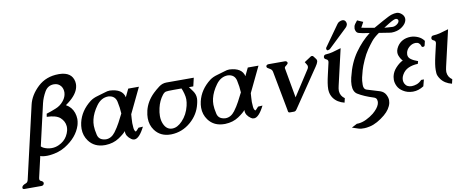

<svg xmlns="http://www.w3.org/2000/svg" viewBox="-82 -1134 4392 1813"><g transform="rotate(-10 2114.0 -228.0)"><path d="M467.8 -24.4Q404.3 14.2 319.3 22.9Q305.7 24.4 293.5 24.4Q245.1 24.4 227.5 14.6L181.2 215.8Q179.7 222.7 179.7 227.5Q179.7 241.7 190.4 246.6Q214.8 256.3 215.3 271.5Q215.3 273.9 214.8 275.9Q210.4 295.9 188 295.9H27.3Q8.8 295.9 8.8 282.2Q8.8 279.3 9.8 275.9Q14.2 257.8 48.3 246.1Q65.9 240.2 71.3 215.8L231 -476.6Q251.5 -565.4 331.1 -640.6Q411.6 -715.8 532.2 -715.8H537.1Q657.2 -713.9 675.3 -619.1Q677.2 -608.4 677.2 -597.2Q677.2 -581.5 673.3 -564.9Q658.2 -498.5 575.2 -434.6Q562 -423.8 549.3 -415.5Q603 -385.7 622.6 -328.1Q632.3 -298.8 632.8 -268.6Q632.8 -246.6 627.4 -223.6Q625 -213.4 623.5 -208.5Q588.4 -98.6 467.8 -24.4ZM248 -73.2Q265.1 -54.7 304.2 -44.9Q325.7 -39.6 347.2 -39.6Q383.8 -39.6 418 -55.7Q470.7 -80.1 497.6 -126Q512.7 -152.3 518.6 -177.2Q522.5 -194.3 522.5 -210Q522.5 -214.8 522 -220.2Q518.1 -266.6 479.5 -302.2Q441.4 -335.9 351.6 -338.4L356.4 -367.7Q399.4 -380.4 447.8 -400.4Q491.7 -417.5 522 -454.1Q545.9 -482.4 553.2 -514.2Q555.2 -522.9 555.7 -531.7Q555.7 -534.7 556.2 -537.6Q556.2 -572.3 539.1 -596.2Q514.6 -629.4 471.2 -629.4Q412.6 -629.4 382.3 -576.7Q352.1 -523.9 339.8 -472.2Z M980.5 -479.5Q1101.1 -473.6 1119.6 -390.6L1127.4 -408.2Q1139.6 -433.6 1155.8 -467.3H1258.3L1141.6 -224.1Q1140.6 -211.4 1138.7 -183.1Q1136.7 -154.8 1136.7 -139.6Q1136.7 -118.2 1139.6 -92Q1142.6 -65.9 1155.3 -55.7Q1161.6 -56.6 1187.5 -86.9L1230 -89.4Q1177.2 15.6 1130.9 15.6Q1114.7 15.6 1101.6 5.9Q1054.2 -27.3 1054.2 -71.8Q1054.2 -72.8 1054.2 -78.1Q1037.6 -55.2 983.9 -19Q929.2 17.6 854 20H846.7Q746.6 20 693.4 -52.7Q655.8 -104.5 655.8 -169.4Q655.8 -197.8 662.6 -228.5Q688 -338.9 788.1 -416Q817.4 -437.5 860.1 -449Q902.8 -460.4 932.1 -470.2Q958 -479.5 980.5 -479.5ZM1050.8 -247.6Q1048.3 -302.7 1035.2 -362.5Q1022 -422.4 957.5 -427.2Q889.2 -427.2 842.8 -363.3Q796.4 -299.3 781.7 -236.8Q774.9 -208 774.9 -177.2Q774.9 -142.6 787.4 -89.1Q799.8 -35.6 866.2 -32.2Q918 -32.2 956.5 -83.5Q985.8 -123 1008.1 -164.6Q1030.3 -206.1 1050.8 -247.6Z M1574.2 -381.3Q1517.1 -381.3 1501.2 -377.7Q1485.4 -374 1469.2 -353.5Q1430.2 -303.7 1415 -236.3L1414.6 -234.4Q1405.3 -193.8 1405.3 -160.2Q1405.3 -117.2 1419.9 -84Q1444.8 -26.4 1496.1 -23.9H1502Q1550.3 -23.9 1597.7 -73.7Q1650.9 -128.9 1670.4 -211.4Q1678.2 -244.6 1678.2 -272.9Q1678.2 -296.4 1669.7 -328.4Q1661.1 -360.4 1651.4 -381.3ZM1783.2 -461.4 1764.6 -381.3H1722.7Q1731.9 -369.6 1755.6 -336.4Q1779.3 -303.2 1779.3 -265.1Q1779.3 -247.6 1774.9 -227.1L1771 -210Q1748.5 -113.3 1670.4 -45.4Q1587.9 25.9 1482.9 28.8H1476.6Q1378.4 28.8 1325.2 -43.9Q1288.6 -93.8 1288.6 -160.6Q1288.6 -192.4 1296.9 -227.5V-229Q1317.9 -316.9 1388.7 -385.7Q1414.6 -410.6 1448 -436Q1481.4 -461.4 1521.5 -461.4Z M2127 -479.5Q2247.6 -473.6 2266.1 -390.6L2273.9 -408.2Q2286.1 -433.6 2302.2 -467.3H2404.8L2288.1 -224.1Q2287.1 -211.4 2285.2 -183.1Q2283.2 -154.8 2283.2 -139.6Q2283.2 -118.2 2286.1 -92Q2289.1 -65.9 2301.8 -55.7Q2308.1 -56.6 2334 -86.9L2376.5 -89.4Q2323.7 15.6 2277.3 15.6Q2261.2 15.6 2248 5.9Q2200.7 -27.3 2200.7 -71.8Q2200.7 -72.8 2200.7 -78.1Q2184.1 -55.2 2130.4 -19Q2075.7 17.6 2000.5 20H1993.2Q1893.1 20 1839.8 -52.7Q1802.2 -104.5 1802.2 -169.4Q1802.2 -197.8 1809.1 -228.5Q1834.5 -338.9 1934.6 -416Q1963.9 -437.5 2006.6 -449Q2049.3 -460.4 2078.6 -470.2Q2104.5 -479.5 2127 -479.5ZM2197.3 -247.6Q2194.8 -302.7 2181.6 -362.5Q2168.5 -422.4 2104 -427.2Q2035.6 -427.2 1989.3 -363.3Q1942.9 -299.3 1928.2 -236.8Q1921.4 -208 1921.4 -177.2Q1921.4 -142.6 1933.8 -89.1Q1946.3 -35.6 2012.7 -32.2Q2064.5 -32.2 2103 -83.5Q2132.3 -123 2154.5 -164.6Q2176.8 -206.1 2197.3 -247.6Z M2647 -396 2697.8 -111.8 2854 -353Q2859.9 -361.8 2861.8 -370.1Q2865.2 -384.3 2856.4 -397.9L2840.8 -423.8L2900.9 -463.4Q2908.2 -469.7 2916.5 -469.7Q2925.8 -469.7 2931.6 -461.9L2952.6 -434.1Q2958 -426.3 2958.5 -416.5Q2958.5 -412.1 2957 -406.7Q2955.1 -398.4 2949.2 -387.7Q2936 -364.3 2913.1 -332.5L2686 2.4Q2681.6 8.3 2677.2 12.7Q2669.4 19 2660.6 19H2619.6Q2608.9 19 2605.5 11.7Q2603.5 9.3 2602.8 2.2Q2602.1 -4.9 2601.6 -7.3L2529.8 -387.7Q2526.4 -403.3 2515.6 -412.1Q2508.3 -418 2498.8 -422.6Q2489.3 -427.2 2483.9 -431.6Q2479.5 -435.1 2476.6 -442.9Q2476.6 -446.8 2477.1 -449.2Q2477.5 -451.7 2479.5 -455.6Q2486.8 -464.4 2499 -464.4H2659.2Q2666.5 -464.4 2673.3 -459.5Q2678.7 -454.1 2680.2 -448.7Q2680.2 -445.3 2680.2 -443.4Q2678.2 -435.5 2668.5 -428.2Q2650.9 -415 2649.4 -412.1Q2647.9 -409.2 2647 -405.3Q2645.5 -400.9 2647 -396Z M3096.7 -504.9Q3092.8 -502 3088.4 -500Q3080.6 -496.6 3075.7 -496.6Q3065.9 -496.6 3062.5 -506.8Q3061 -512.2 3062 -518.6L3063 -521.5L3206.1 -723.1Q3214.8 -737.3 3229.5 -744.1Q3246.1 -752 3258.8 -752Q3283.7 -752 3292.5 -726.6Q3294.9 -719.2 3294.9 -711.9Q3294.9 -707.5 3293.5 -703.1Q3290 -689 3277.3 -676.8ZM3117.7 -150.4Q3110.8 -121.6 3110.8 -104.5V-97.2Q3114.3 -50.8 3154.3 -23.4L3144.5 18.1Q3076.2 1 3041.5 -46.9Q3016.6 -81.1 3014.6 -127.9Q3014.6 -131.8 3014.6 -135.7Q3014.6 -182.6 3035.2 -270L3061 -382.3Q3062 -387.2 3062 -391.6Q3062 -408.2 3044.9 -415Q3026.9 -422.4 3026.9 -437Q3026.9 -439.5 3027.3 -441.9Q3031.7 -461.9 3053.2 -461.9Q3083 -463.4 3114.7 -471.2Q3146.5 -479 3197.3 -495.1Z M3342.3 -117.2Q3342.3 -75.7 3370.1 -67.4L3495.1 -29.3Q3530.8 -16.6 3546.6 12.9Q3562.5 42.5 3562.5 69.3Q3562.5 81.1 3560.1 92.8V93.8Q3546.4 152.3 3488.3 201.2Q3452.1 231.4 3414.1 252.4Q3376 273.4 3341.3 280.8Q3306.6 288.1 3289.1 288.1Q3271.5 288.1 3258.8 287.4Q3246.1 286.6 3232.4 282.2L3171.9 262.2L3224.6 234.4H3236.3Q3275.9 231.9 3315.9 212.4Q3356 192.9 3387.7 167.5Q3436.5 126.5 3450.2 88.9Q3451.7 84.5 3454.3 73.2Q3457 62 3452.6 43.9Q3448.2 25.9 3424.8 18.6Q3335.4 -9.3 3276.4 -45.4Q3238.3 -68.8 3238.3 -132.8Q3238.3 -165.5 3248.5 -208.5Q3249 -210.4 3249.5 -210.9Q3280.3 -341.3 3346.2 -434.3Q3412.1 -527.3 3492.2 -588.4L3427.2 -598.6Q3409.7 -602.1 3391.8 -606.7Q3374 -611.3 3366.5 -626Q3358.9 -640.6 3358.9 -653.8Q3358.9 -661.1 3362.3 -676.3Q3365.7 -691.4 3395.5 -726.6L3450.7 -702.6Q3440.4 -681.2 3432.4 -668.5Q3424.3 -655.8 3423.8 -653.3Q3423.3 -650.9 3426.3 -650.4L3546.4 -628.9Q3569.8 -642.1 3635.5 -679Q3701.2 -715.8 3726.8 -723.6Q3752.4 -731.4 3774.7 -731.4Q3796.9 -731.4 3817.4 -715.3Q3846.2 -693.4 3846.2 -662.6Q3846.2 -659.7 3845.7 -656.2Q3845.2 -651.9 3844.2 -647.5Q3837.4 -617.7 3803.2 -590.8Q3769 -564 3721.2 -558.1Q3709.5 -556.6 3697.3 -556.6Q3685.1 -556.6 3669.7 -559.6Q3654.3 -562.5 3639.9 -564.7Q3625.5 -566.9 3606.7 -569.8Q3587.9 -572.8 3578.6 -574.7Q3529.3 -540.5 3503.9 -509Q3478.5 -477.5 3452.1 -439.5Q3425.8 -401.4 3400.9 -345.5Q3376 -289.6 3366 -253.4Q3356 -217.3 3349.1 -188.2Q3342.3 -159.2 3342.3 -117.2ZM3637.2 -613.3Q3641.1 -613.3 3668 -610.6Q3694.8 -607.9 3715.6 -607.9Q3736.3 -607.9 3756.1 -621.3Q3775.9 -634.8 3779.3 -649.9Q3779.8 -652.8 3780.3 -655.3Q3780.3 -673.3 3759.8 -676.8H3757.3Q3739.3 -676.8 3688.2 -645.3Q3637.2 -613.8 3637.2 -613.3Z M3920.4 -67.9 3903.8 -4.9Q3853 27.8 3800.8 27.8H3797.9Q3744.6 26.9 3706.1 1.5Q3670.9 -20 3655.5 -51.8Q3640.1 -83.5 3640.1 -113.3Q3640.1 -125 3642.1 -137.2Q3643.1 -142.6 3644 -148.4Q3653.8 -190.9 3686 -225.6Q3721.7 -263.7 3754.9 -278.8Q3736.8 -294.9 3722.2 -332Q3717.3 -345.7 3717.3 -359.9Q3717.3 -369.1 3719.2 -378.9Q3723.6 -397.5 3735.8 -417.5Q3778.3 -483.9 3864.7 -485.8Q3901.4 -485.8 3936.8 -470.2Q3972.2 -454.6 3992.7 -424.8L3983.4 -384.8Q3980.5 -372.1 3965.3 -372.1Q3953.1 -372.1 3952.1 -381.8Q3939.9 -420.9 3902.8 -420.9Q3895 -420.9 3886.2 -419.4Q3859.4 -414.1 3836.9 -393.3Q3814.5 -372.6 3808.1 -345.2Q3805.7 -335 3805.7 -325.7Q3805.7 -298.3 3830.6 -280Q3855.5 -261.7 3896.5 -247.6L3889.2 -222.7Q3837.4 -221.2 3797.9 -203.1Q3758.3 -185.1 3736.3 -144.5Q3728.5 -129.9 3725.1 -115.2Q3722.7 -105.5 3723.1 -96.2Q3723.1 -78.1 3731.4 -61.5Q3750 -25.4 3796.4 -25.4Q3819.8 -25.4 3845.5 -34.4Q3871.1 -43.5 3894.5 -67.9Z M4147.9 -150.4Q4141.1 -121.6 4141.1 -104.5V-97.2Q4144.5 -50.8 4184.6 -23.4L4174.8 18.1Q4106.4 1 4071.8 -46.9Q4047.4 -81.1 4046.4 -106.4Q4045.4 -131.8 4045.4 -136.7Q4045.4 -183.1 4065.4 -270L4091.3 -382.3Q4092.3 -387.2 4092.3 -391.6Q4092.3 -408.2 4074.7 -415.3Q4057.1 -422.4 4057.1 -436.5Q4057.1 -439 4057.6 -441.9Q4062 -461.9 4083.5 -461.9Q4113.3 -463.4 4144.8 -471.2Q4176.3 -479 4227.5 -495.1Z"/></g></svg>

Font: Caudex
Style: Bold
Weight: 700
Italic angle: -13°
Version: Version 1.04